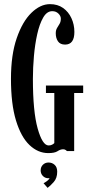

<svg xmlns="http://www.w3.org/2000/svg" viewBox="-20 -730 440 928"><path d="M213.5 10Q163.5 10 122.5 -29Q81.5 -68 57.2 -147.8Q33 -227.5 33 -349Q33 -465 60.8 -545.5Q88.5 -626 131.8 -668Q175 -710 221.5 -710Q258.5 -710 284.8 -691.5Q311 -673 325.2 -642.2Q339.5 -611.5 339.5 -575.5Q339.5 -514.5 294.5 -514.5Q271 -514.5 260.2 -530.2Q249.5 -546 249.5 -569Q249.5 -584.5 255.8 -594.8Q262 -605 268 -615Q274 -625 274 -640Q274 -653 262.2 -664.5Q250.5 -676 232.5 -676Q206.5 -676 188.8 -645.2Q171 -614.5 160 -565.2Q149 -516 144 -459Q139 -402 139 -349Q139 -191 162 -109Q185 -27 215 -27Q225 -27 232 -30.8Q239 -34.5 242.5 -38.5V-280.5H202V-316.5H382V-280.5H338.5V0H303.5Q302.5 -1.5 297.5 -5Q292.5 -8.5 285 -8.5Q272 -8.5 258 0.8Q244 10 213.5 10ZM210 178 190.5 155.5Q195.5 153.5 206.2 145.8Q217 138 219.5 130.5Q218 131.5 214 131.5Q198 131.5 187.2 120.5Q176.5 109.5 176.5 93.5Q176.5 77 187.5 66.2Q198.5 55.5 214.5 55.5Q232 55.5 244.2 66.8Q256.5 78 256.5 100Q256.5 131 239.5 150Q222.5 169 210 178Z"/></svg>

Font: Imbue 10pt SemiBold
Style: Regular
Weight: 600
Designer: Tyler Finck
Foundry: Etcetera Type Company
Version: Version 1.102; ttfautohint (v1.8.3)